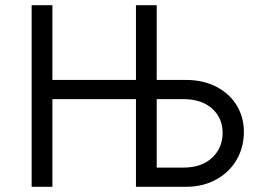

<svg xmlns="http://www.w3.org/2000/svg" viewBox="-20 -720 1001 740"><path d="M102 0V-700H182V-412H504V-700H584V-412H696Q763 -412 814 -385.5Q865 -359 892.5 -313.5Q920 -268 920 -212Q920 -153 892.5 -105Q865 -57 814 -28.5Q763 0 696 0H504V-338H182V0ZM686 -74Q757 -74 797.5 -112Q838 -150 838 -208Q838 -265 797.5 -301.5Q757 -338 686 -338H584V-74Z"/></svg>

Font: Tilda Sans
Style: Regular
Weight: 400
Designer: ParaType Ltd
Foundry: ParaType Ltd
Version: Version 1.002W